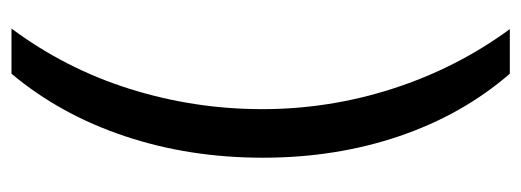

<svg xmlns="http://www.w3.org/2000/svg" viewBox="-308 -446 912 336"><g transform="rotate(-90 148.0 -278.0)"><path d="M40 -273.9Q40 -403.3 77.9 -516.1Q115.7 -628.9 187 -713.9H266.1Q195.8 -619.6 160.4 -506.8Q125 -394 125 -274.9Q125 -157.7 161.1 -45.9Q197.3 65.9 265.1 158.2H187Q115.2 75.2 77.6 -35.6Q40 -146.5 40 -273.9Z"/></g></svg>

Font: f01525491
Style: Regular
Weight: 400
Foundry: Ascender Corporation
Version: Version 1.10